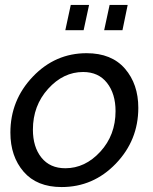

<svg xmlns="http://www.w3.org/2000/svg" viewBox="-20 -746 618 776"><path d="M244 -624 266 -726H340L318 -624ZM401 -624 423 -726H496L475 -624ZM22 -210Q22 -341 112.5 -436Q203 -531 330 -531Q431 -531 485 -468.5Q539 -406 539 -310Q539 -179 448 -84.5Q357 10 229 10Q129 10 75.5 -52Q22 -114 22 -210ZM447 -297Q447 -367 412.5 -411Q378 -455 316 -455Q236 -455 174.5 -387Q113 -319 113 -222Q113 -152 147.5 -109Q182 -66 244 -66Q324 -66 385.5 -133Q447 -200 447 -297Z"/></svg>

Font: Raleway-v4020 Medium
Style: Italic
Weight: 500
Italic angle: -12°
Designer: Matt McInerney, Pablo Impallari, Rodrigo Fuenzalida
Foundry: Matt McInerney, Pablo Impallari, Rodrigo Fuenzalida
Version: Version 4.020;PS 004.020;hotconv 1.0.88;makeotf.lib2.5.64775